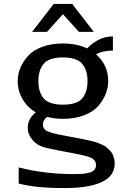

<svg xmlns="http://www.w3.org/2000/svg" viewBox="-20 -763 640 976"><path d="M457 -601H381L300 -691L219 -601H143L253 -743H347ZM300 -231Q373 -231 399 -264Q425 -297 425 -351Q425 -407 397.5 -439Q370 -471 300 -471Q228 -471 201.5 -438Q175 -405 175 -351Q175 -295 202 -263Q229 -231 300 -231ZM70 -351Q70 -384 82.5 -415.5Q95 -447 120.5 -476.5Q146 -506 192.5 -524Q239 -542 300 -542Q370 -542 423 -517Q482 -578 554 -578V-506Q503 -506 468 -487Q530 -433 530 -351Q530 -319 518 -287.5Q506 -256 481 -226Q456 -196 409 -177.5Q362 -159 300 -159Q257 -159 219 -169Q198 -151 198 -130Q198 -106 223 -95Q248 -84 311 -73L404 -55Q404 -55 419 -52Q434 -49 438 -48Q442 -47 457.5 -43Q473 -39 479.5 -36Q486 -33 500 -27Q514 -21 520.5 -15Q527 -9 536.5 0Q546 9 551 18.5Q556 28 559.5 41Q563 54 563 68Q563 193 306 193Q161 193 75 170V88Q205 122 358 122Q380 122 395 121Q410 120 429 116Q448 112 458 102Q468 92 468 77Q468 53 448.5 42Q429 31 377 21L284 3Q217 -10 202 -15Q165 -26 143 -54Q121 -82 121 -112Q121 -160 162 -192Q119 -217 94.5 -259.5Q70 -302 70 -351Z"/></svg>

Font: Edlo
Style: Regular
Weight: 400
Monospace: yes
Version: Version 0.01